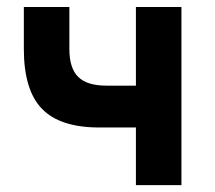

<svg xmlns="http://www.w3.org/2000/svg" viewBox="-20 -538 626 558"><path d="M268.6 -167.5Q154.3 -167.5 101.8 -221.9Q49.3 -276.4 49.3 -395.5V-517.6H181.6V-395.5Q181.6 -339.8 207.3 -314.5Q232.9 -289.1 289.1 -289.1H403.3V-167.5ZM375 0V-517.6H507.3V0Z"/></svg>

Font: Cascadia Mono PL
Style: Regular
Weight: 400
Monospace: yes
Designer: Aaron Bell
Foundry: Saja Typeworks
Version: Version 2102.003